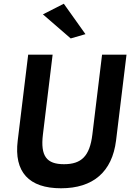

<svg xmlns="http://www.w3.org/2000/svg" viewBox="-20 -996 698 1029"><path d="M438 -813 322 -976 210 -919 359 -790ZM527 -703 475 -275C461 -159 416 -116 323 -116C230 -116 196 -159 210 -275L262 -703H131L75 -243C54 -74 135 13 307 13C478 13 581 -74 602 -243L658 -703Z"/></svg>

Font: Bluebird
Style: Obl
Weight: 400
Designer: Jasper
Foundry: Cannot Into Space Fonts
Version: Version 0.98